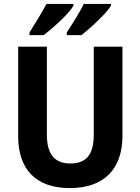

<svg xmlns="http://www.w3.org/2000/svg" viewBox="-20 -953 719 983"><path d="M548 -924V-933H409C391 -895 352 -833 322 -787V-773H397C444 -810 528 -887 548 -924ZM356 -924V-933H218C198 -895 161 -834 131 -787V-773H204C254 -812 336 -886 356 -924ZM607 -258V-714H460V-264C460 -164 424 -116 340 -116C261 -116 220 -162 220 -263V-714H73V-256C73 -85 165 10 337 10C517 10 607 -92 607 -258Z"/></svg>

Font: Noto Sans Devanagari SemiCondensed
Style: Bold
Weight: 700
Width: 4
Designer: Jelle Bosma - Monotype Design Team
Foundry: Monotype Imaging Inc.
Version: Version 2.004